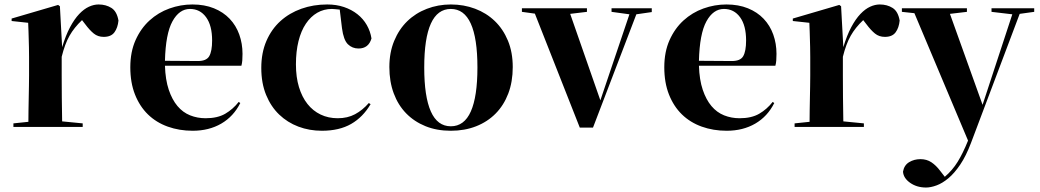

<svg xmlns="http://www.w3.org/2000/svg" viewBox="-20 -576 4653 859"><path d="M248 -548 258 -365Q274 -418 293.5 -454.5Q313 -491 334.5 -513.5Q356 -536 378 -546Q400 -556 421 -556Q454 -556 478.5 -540.5Q503 -525 510 -484Q507 -452 492 -431.5Q477 -411 444 -411Q418 -411 399.5 -426Q381 -441 361 -468L347 -486Q312 -453 291 -416Q270 -379 256 -322V-238Q256 -196 256.5 -139.5Q257 -83 258 -33L350 -24V-8H40V-24L107 -31Q107 -55 107.5 -82.5Q108 -110 108.5 -137.5Q109 -165 109.5 -191Q110 -217 110 -238V-321Q110 -345 109.5 -364.5Q109 -384 108.5 -401.5Q108 -419 107.5 -436Q107 -453 106 -474L32 -482V-493L240 -554Z M900 -47Q953 -47 987.5 -67Q1022 -87 1048 -120L1055 -115Q1025 -55 970 -23Q915 9 842 9Q782 9 730.5 -9.5Q679 -28 642 -64Q605 -100 584 -153Q563 -206 563 -275Q563 -344 586.5 -396.5Q610 -449 649 -484.5Q688 -520 738 -538Q788 -556 841 -556Q895 -556 937 -539Q979 -522 1007.5 -492Q1036 -462 1050.5 -421.5Q1065 -381 1065 -335Q1065 -318 1064 -305.5Q1063 -293 1060 -282H718Q720 -219 735 -174.5Q750 -130 774 -101.5Q798 -73 830.5 -60Q863 -47 900 -47ZM830 -536Q782 -536 751.5 -480.5Q721 -425 718 -304L862 -303Q903 -302 916 -324.5Q929 -347 929 -395Q929 -462 902 -499Q875 -536 830 -536Z M1584 -359Q1556 -359 1536.5 -378Q1517 -397 1510 -450L1500 -533Q1487 -534 1479.5 -535Q1472 -536 1465 -536Q1429 -536 1399.5 -519Q1370 -502 1348.5 -470Q1327 -438 1315.5 -392Q1304 -346 1304 -288Q1304 -231 1317.5 -186.5Q1331 -142 1355.5 -111Q1380 -80 1414.5 -63.5Q1449 -47 1491 -47Q1535 -47 1568.5 -65Q1602 -83 1630 -115L1638 -110Q1604 -52 1551 -21.5Q1498 9 1420 9Q1364 9 1315 -9.5Q1266 -28 1229 -63.5Q1192 -99 1170.5 -151.5Q1149 -204 1149 -272Q1149 -340 1172 -393Q1195 -446 1235 -482Q1275 -518 1328.5 -537Q1382 -556 1444 -556Q1485 -556 1519 -544.5Q1553 -533 1579 -512.5Q1605 -492 1621 -464Q1637 -436 1642 -404Q1629 -359 1584 -359Z M1878 -274Q1878 -144 1907.5 -77.5Q1937 -11 1997 -11Q2057 -11 2086.5 -77.5Q2116 -144 2116 -274Q2116 -536 1997 -536Q1878 -536 1878 -274ZM2274 -276Q2274 -210 2254 -157.5Q2234 -105 2197.5 -68Q2161 -31 2110 -11Q2059 9 1997 9Q1934 9 1883.5 -11.5Q1833 -32 1797 -69Q1761 -106 1741.5 -158.5Q1722 -211 1722 -276Q1722 -341 1743.5 -393Q1765 -445 1802 -481Q1839 -517 1889.5 -536.5Q1940 -556 1997 -556Q2055 -556 2105.5 -537Q2156 -518 2193.5 -482Q2231 -446 2252.5 -394Q2274 -342 2274 -276Z M2896 -539V-522L2827 -512L2633 -5H2574L2373 -515L2315 -523V-539H2606V-523L2531 -514L2666 -127L2796 -512L2716 -523V-539Z M3289 -47Q3342 -47 3376.5 -67Q3411 -87 3437 -120L3444 -115Q3414 -55 3359 -23Q3304 9 3231 9Q3171 9 3119.5 -9.5Q3068 -28 3031 -64Q2994 -100 2973 -153Q2952 -206 2952 -275Q2952 -344 2975.5 -396.5Q2999 -449 3038 -484.5Q3077 -520 3127 -538Q3177 -556 3230 -556Q3284 -556 3326 -539Q3368 -522 3396.5 -492Q3425 -462 3439.5 -421.5Q3454 -381 3454 -335Q3454 -318 3453 -305.5Q3452 -293 3449 -282H3107Q3109 -219 3124 -174.5Q3139 -130 3163 -101.5Q3187 -73 3219.5 -60Q3252 -47 3289 -47ZM3219 -536Q3171 -536 3140.5 -480.5Q3110 -425 3107 -304L3251 -303Q3292 -302 3305 -324.5Q3318 -347 3318 -395Q3318 -462 3291 -499Q3264 -536 3219 -536Z M3743 -548 3753 -365Q3769 -418 3788.5 -454.5Q3808 -491 3829.5 -513.5Q3851 -536 3873 -546Q3895 -556 3916 -556Q3949 -556 3973.5 -540.5Q3998 -525 4005 -484Q4002 -452 3987 -431.5Q3972 -411 3939 -411Q3913 -411 3894.5 -426Q3876 -441 3856 -468L3842 -486Q3807 -453 3786 -416Q3765 -379 3751 -322V-238Q3751 -196 3751.5 -139.5Q3752 -83 3753 -33L3845 -24V-8H3535V-24L3602 -31Q3602 -55 3602.5 -82.5Q3603 -110 3603.5 -137.5Q3604 -165 3604.5 -191Q3605 -217 3605 -238V-321Q3605 -345 3604.5 -364.5Q3604 -384 3603.5 -401.5Q3603 -419 3602.5 -436Q3602 -453 3601 -474L3527 -482V-493L3735 -554Z M4607 -539V-523L4542 -514L4324 64Q4302 122 4276 160.5Q4250 199 4223 221.5Q4196 244 4170 253.5Q4144 263 4123 263Q4082 263 4052 242Q4022 221 4020 192Q4025 163 4047.5 149.5Q4070 136 4098 136Q4126 136 4147 150Q4168 164 4186 188L4207 215Q4241 186 4264.5 148Q4288 110 4311 53L4071 -517L4015 -523V-539H4306V-523L4230 -514L4376 -107L4509 -512L4416 -523V-539Z"/></svg>

Font: XinYuGongZhangJiaSongA
Style: Regular
Weight: 900
Designer: XinYuGong
Foundry: Adobe Systems Incorporated
Version: Version 1.00